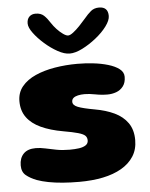

<svg xmlns="http://www.w3.org/2000/svg" viewBox="-54 -783 660 847"><g transform="rotate(-5 276.5 -360.0)"><path d="M263.5 19.5Q224.5 19.5 190 16.8Q155.5 14 127 8.5Q98.5 3 76.5 -5Q48 -16 29.8 -31Q11.5 -46 11.5 -75Q11.5 -107.5 29.8 -126.5Q48 -145.5 84 -145.5Q104 -145.5 126.2 -140.5Q148.5 -135.5 174.8 -130.5Q201 -125.5 233 -125.5Q256 -125.5 274.8 -128.2Q293.5 -131 304.5 -138.5Q315.5 -146 315.5 -159.5Q315.5 -172.5 307.5 -180.5Q299.5 -188.5 277 -195Q254.5 -201.5 211.5 -209Q154.5 -219 114 -237.8Q73.5 -256.5 52 -286Q30.5 -315.5 30.5 -357.5Q30.5 -396 52.8 -423Q75 -450 113.2 -467Q151.5 -484 199.5 -492Q247.5 -500 299 -500Q333.5 -500 369.2 -496Q405 -492 435.2 -483Q465.5 -474 484 -459.8Q502.5 -445.5 502.5 -425Q502.5 -399 490.2 -383Q478 -367 459.2 -360.2Q440.5 -353.5 420.5 -353.5Q393.5 -353.5 366.8 -358.8Q340 -364 319.5 -364Q303 -364 290 -361Q277 -358 269.8 -351.8Q262.5 -345.5 262.5 -335Q262.5 -319.5 285 -310.8Q307.5 -302 358 -293Q407 -284.5 444.5 -266.8Q482 -249 503.2 -218.8Q524.5 -188.5 524.5 -143Q524.5 -101.5 505 -71Q485.5 -40.5 450.5 -20.2Q415.5 0 368 9.8Q320.5 19.5 263.5 19.5ZM270 -548Q247 -548 217.5 -564.2Q188 -580.5 160.5 -604.8Q133 -629 114.8 -653.8Q96.5 -678.5 96.5 -696.5Q96.5 -715.5 107 -726Q117.5 -736.5 135 -736.5Q158 -736.5 171.8 -723.8Q185.5 -711 199 -689.5Q208 -675.5 221.2 -661.2Q234.5 -647 248 -637.5Q261.5 -628 270 -628Q279 -628 293 -638.8Q307 -649.5 321.8 -665Q336.5 -680.5 348.5 -694.5Q365.5 -715 380 -727Q394.5 -739 416 -739Q456 -739 456 -698.5Q456 -679 437 -653.2Q418 -627.5 388.2 -603.8Q358.5 -580 326.8 -564Q295 -548 270 -548Z"/></g></svg>

Font: Gluten
Style: Bold
Weight: 700
Designer: Tyler Finck
Foundry: Etcetera Type Company
Version: Version 1.204